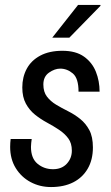

<svg xmlns="http://www.w3.org/2000/svg" viewBox="-20 -743 450 775"><path d="M186 12Q141 12 103.5 -8Q66 -28 43.5 -64.5Q21 -101 21 -150Q21 -158 21.5 -166Q22 -174 23 -182H108Q107 -174 106 -166Q105 -158 105 -150Q105 -104 131.5 -82Q158 -60 194 -60Q229 -60 249.5 -82Q270 -104 270 -135Q270 -165 255.5 -184.5Q241 -204 218.5 -219Q196 -234 170 -248Q144 -262 121.5 -280Q99 -298 84.5 -324.5Q70 -351 70 -390Q70 -432 88 -465.5Q106 -499 142.5 -518.5Q179 -538 232 -538Q286 -538 319 -514.5Q352 -491 367 -453.5Q382 -416 382 -373H297Q297 -427 274 -446.5Q251 -466 223 -466Q201 -466 178 -450Q155 -434 155 -402Q155 -372 169.5 -353Q184 -334 206.5 -320.5Q229 -307 255 -294Q281 -281 303.5 -263Q326 -245 340.5 -218Q355 -191 355 -148Q355 -98 334 -62Q313 -26 275.5 -7Q238 12 186 12ZM191 -591 295 -723H385L386 -720L260 -591Z"/></svg>

Font: Archivo Narrow
Style: Italic
Weight: 400
Italic angle: -8°
Designer: Hector Gatti
Foundry: Omnibus-Type
Version: Version 3.002